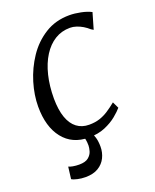

<svg xmlns="http://www.w3.org/2000/svg" viewBox="-140 -647 733 908"><g transform="rotate(-20 227.0 -193.0)"><path d="M210.5 10Q127.5 10 81 -48.8Q34.5 -107.5 34.5 -209Q34.5 -266.5 53.2 -328.8Q72 -391 108 -444.8Q144 -498.5 197.5 -532Q251 -565.5 320.5 -565.5Q347 -565.5 377.5 -559.2Q408 -553 429 -542L405.5 -461L394 -468Q381.5 -479.5 366 -488.8Q350.5 -498 334.5 -503.2Q318.5 -508.5 303 -508.5Q260.5 -508.5 226.5 -487.5Q192.5 -466.5 168 -427.8Q143.5 -389 130.5 -336Q117.5 -283 117.5 -219Q118 -162 131.5 -123.8Q145 -85.5 170.8 -66Q196.5 -46.5 232.5 -46.5Q262.5 -46.5 286 -54.2Q309.5 -62 330.5 -75.8Q351.5 -89.5 373.5 -107.5L389 -75Q377 -60.5 352.5 -40.2Q328 -20 292.8 -5Q257.5 10 210.5 10ZM131.5 180.5Q111 180.5 92 176.2Q73 172 63.5 166L71 105.5Q77.5 109 92.2 111.8Q107 114.5 123.5 114.5Q155 114.5 170.5 101.8Q186 89 190.8 72.2Q195.5 55.5 195.5 44.5Q195.5 26 192.5 13Q189.5 0 185 -10.5L205 -12.5L226.5 -10.5Q235.5 3 241.2 22.8Q247 42.5 247 69Q247 98.5 234.5 124Q222 149.5 196.5 165Q171 180.5 131.5 180.5Z"/></g></svg>

Font: Merriweather 24pt Light
Style: Italic
Weight: 300
Italic angle: -7.8°
Version: Version 2.101